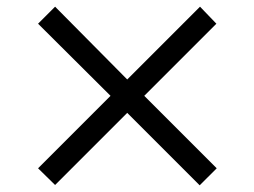

<svg xmlns="http://www.w3.org/2000/svg" viewBox="-20 -654 762 575"><path d="M578 -99 361 -316 145 -100 94 -150 311 -367 94 -583 145 -634 361 -416 579 -634 628 -583 412 -367 629 -150Z"/></svg>

Font: SUITE
Style: Regular
Weight: 400
Designer: Sun
Foundry: Sun
Version: Version 2.040